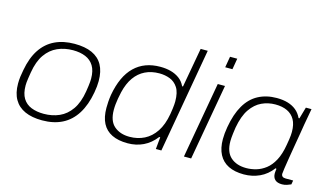

<svg xmlns="http://www.w3.org/2000/svg" viewBox="-85 -997 2191 1282"><g transform="rotate(15 1010.5 -355.5)"><path d="M265 12Q194 12 145.5 -10Q97 -32 72 -75.5Q47 -119 47 -184Q47 -208 50 -232Q53 -256 58 -280Q74 -368 112 -425Q150 -482 208.5 -510Q267 -538 344 -538Q417 -538 465.5 -516Q514 -494 538.5 -450Q563 -406 563 -339Q563 -321 561 -301Q559 -281 555 -259Q539 -169 501 -108.5Q463 -48 404 -18Q345 12 265 12ZM264 -33Q323 -33 371.5 -54.5Q420 -76 453.5 -124Q487 -172 500 -251Q504 -275 506 -291.5Q508 -308 509 -319.5Q510 -331 510 -341Q510 -396 489.5 -429.5Q469 -463 432 -478.5Q395 -494 345 -494Q287 -494 238.5 -472.5Q190 -451 156.5 -403.5Q123 -356 110 -276Q106 -251 103.5 -234.5Q101 -218 100 -206.5Q99 -195 99 -185Q99 -130 119.5 -96.5Q140 -63 177.5 -48Q215 -33 264 -33Z M856 12Q791 12 747 -9.5Q703 -31 681 -73.5Q659 -116 659 -180Q659 -200 660.5 -222.5Q662 -245 666 -271Q678 -338 701 -388Q724 -438 758.5 -471.5Q793 -505 837.5 -521.5Q882 -538 937 -538Q977 -538 1010 -529Q1043 -520 1069 -501Q1095 -482 1110 -450H1116L1165 -723H1214L1087 0H1049L1057 -83H1050Q1013 -35 964 -11.5Q915 12 856 12ZM857 -33Q913 -33 959 -56Q1005 -79 1037 -127Q1069 -175 1082 -250Q1086 -273 1088 -289.5Q1090 -306 1091 -318Q1092 -330 1092 -340Q1092 -402 1070.5 -435Q1049 -468 1015 -481Q981 -494 942 -494Q887 -494 844 -473Q801 -452 771.5 -410.5Q742 -369 727 -306Q721 -280 717.5 -259Q714 -238 712 -219Q710 -200 710 -181Q710 -103 751 -68Q792 -33 857 -33Z M1355 -647 1368 -723H1418L1405 -647ZM1243 0 1336 -526H1386L1293 0Z M1659 12Q1596 12 1552.5 -9.5Q1509 -31 1486.5 -74Q1464 -117 1464 -180Q1464 -199 1466 -220Q1468 -241 1472 -264Q1488 -357 1523.5 -418Q1559 -479 1614.5 -508.5Q1670 -538 1742 -538Q1785 -538 1818.5 -528Q1852 -518 1876.5 -498Q1901 -478 1916 -446H1922L1945 -526H1984L1964 -415Q1960 -389 1953 -348Q1946 -307 1938 -260Q1930 -213 1923 -170Q1916 -127 1911.5 -96.5Q1907 -66 1907 -59Q1907 -47 1914.5 -40.5Q1922 -34 1937 -34H1989L1984 -6Q1973 -1 1957 4.5Q1941 10 1923 10Q1890 10 1874 -5.5Q1858 -21 1858 -49Q1858 -56 1859 -64Q1860 -72 1861 -80L1855 -83Q1818 -34 1767.5 -11Q1717 12 1659 12ZM1664 -33Q1698 -33 1732.5 -43Q1767 -53 1798 -77Q1829 -101 1852 -144Q1875 -187 1886 -253Q1890 -276 1892.5 -292.5Q1895 -309 1896 -321.5Q1897 -334 1897 -345Q1897 -397 1878.5 -429.5Q1860 -462 1826 -478Q1792 -494 1744 -494Q1694 -494 1650 -473.5Q1606 -453 1573.5 -406Q1541 -359 1526 -276Q1522 -250 1520 -232.5Q1518 -215 1517 -203Q1516 -191 1516 -180Q1516 -104 1556.5 -68.5Q1597 -33 1664 -33Z"/></g></svg>

Font: Archivo SemiExpanded Thin
Style: Italic
Weight: 250
Width: 6
Italic angle: -10°
Designer: Hector Gatti
Foundry: Omnibus-Type
Version: Version 2.001